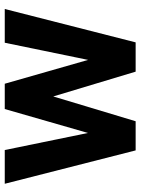

<svg xmlns="http://www.w3.org/2000/svg" viewBox="84 -652 568 775"><g transform="rotate(-90 367.5 -264.0)"><path d="M417.5 -528.3H315.4L218.8 -192.4L149.9 -528.3H13.7L148.4 0H266.1L366.2 -332.5L466.3 0H584.5L719.2 -528.3H583L513.7 -191.9Z"/></g></svg>

Font: Shabnam
Style: Bold
Weight: 700
Foundry: DejaVu fonts team - Redesigned by Saber Rastikerdar - Based on Vazir font
Version: Version 5.0.1